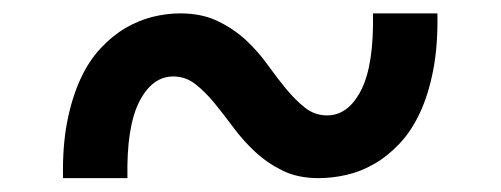

<svg xmlns="http://www.w3.org/2000/svg" viewBox="-20 -429 741 284"><path d="M463.9 -258.3Q495.1 -258.3 514.2 -295.7Q533.2 -333 531.7 -409.2H627Q627.9 -361.8 620.8 -325.4Q613.8 -289.1 601.1 -262Q588.4 -234.9 571 -216.6Q553.7 -198.2 533.9 -186.8Q514.2 -175.3 492.9 -170.4Q471.7 -165.5 451.2 -165.5Q420.4 -165.5 397.7 -176.8Q375 -188 357.2 -204.6Q339.4 -221.2 325 -240.7Q310.5 -260.3 296.9 -276.9Q283.2 -293.5 268.8 -304.7Q254.4 -315.9 236.3 -315.9Q205.1 -315.9 186 -278.6Q167 -241.2 168.5 -165.5H73.2Q72.3 -212.4 79.3 -248.5Q86.4 -284.7 98.9 -311.8Q111.3 -338.9 128.7 -357.4Q146 -376 165.5 -387.5Q185.1 -398.9 205.8 -404.1Q226.6 -409.2 246.6 -409.2Q278.3 -409.2 301.8 -397.9Q325.2 -386.7 343.3 -370.1Q361.3 -353.5 375.5 -333.7Q389.6 -314 403.3 -297.4Q417 -280.8 431.4 -269.5Q445.8 -258.3 463.9 -258.3Z"/></svg>

Font: Proza Libre
Style: SemiBold
Weight: 600
Designer: Jasper de Waard
Foundry: Jasper de Waard
Version: Version 1.000; ttfautohint (v1.4.1.8-43bc) -l 8 -r 50 -G 200